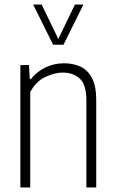

<svg xmlns="http://www.w3.org/2000/svg" viewBox="-20 -828 510 848"><path d="M70 0V-540.5H108L111.5 -479H116Q143.5 -512 181 -530.2Q218.5 -548.5 263 -548.5Q303 -548.5 335.2 -533.8Q367.5 -519 386.2 -483.5Q405 -448 405 -386V0H361.5V-384Q361.5 -454 332.5 -480.8Q303.5 -507.5 256.5 -507.5Q223 -507.5 181.5 -488.8Q140 -470 113.5 -421.5V0ZM214.5 -630.5 126.5 -808H164L237.5 -656L311 -808H348.5L260.5 -630.5Z"/></svg>

Font: Encode Sans Condensed Condensed ExtraLight
Style: Regular
Weight: 200
Width: 3
Designer: Multiple Designers
Foundry: Impallari Type
Version: Version 3.000; ttfautohint (v1.8.3) -l 8 -r 50 -G 200 -x 14 